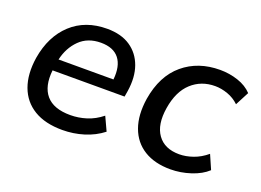

<svg xmlns="http://www.w3.org/2000/svg" viewBox="-83 -706 1234 907"><g transform="rotate(20 534.5 -252.0)"><path d="M40 0ZM285 9Q198 9 142 -25Q86 -59 63 -121.5Q40 -184 53 -269Q72 -383 142.5 -448Q213 -513 322 -513Q393 -513 439 -482Q485 -451 504.5 -396.5Q524 -342 513 -270L508 -240H146Q137 -158 174.5 -114Q212 -70 296 -70Q337 -70 377 -82.5Q417 -95 453 -124L485 -55Q444 -23 392 -7Q340 9 285 9ZM317 -441Q251 -441 210 -400.5Q169 -360 155 -298H431Q438 -367 409 -404Q380 -441 317 -441Z M597 0ZM828 9Q749 9 695.5 -24Q642 -57 619.5 -119Q597 -181 610 -266Q630 -387 705 -450Q780 -513 890 -513Q937 -513 980.5 -498.5Q1024 -484 1051 -455L1015 -386Q990 -410 957.5 -421.5Q925 -433 894 -433Q824 -433 775.5 -388.5Q727 -344 713 -257Q699 -170 734 -121Q769 -72 843 -72Q876 -72 912 -84.5Q948 -97 980 -124L1011 -53Q980 -24 929.5 -7.5Q879 9 828 9Z"/></g></svg>

Font: Winston Medium
Style: Italic
Weight: 500
Italic angle: -9°
Designer: Original fonts by Vernon Adams / Changes by Cristiano Sobral
Foundry: Original fonts by Vernon Adams / Changes by Cristiano Sobral
Version: Version 2.503;July 17, 2020;FontCreator 13.0.0.2655 64-bit